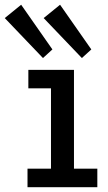

<svg xmlns="http://www.w3.org/2000/svg" viewBox="-70 -775 448 795"><path d="M43.9 0V-76.7H141.1V-409.2H47.4V-485.8H236.3V-76.7H333V0ZM269 -534.7 110.8 -700.2 178.7 -755.4 308.1 -570.3ZM107.9 -534.7 -50.3 -700.2 17.6 -755.4 147 -570.3Z"/></svg>

Font: Anaheim SemiBold
Style: Regular
Weight: 600
Version: Version 2.001